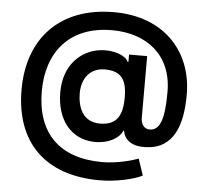

<svg xmlns="http://www.w3.org/2000/svg" viewBox="-60 -779 1119 1047"><g transform="rotate(5 499.5 -256.0)"><path d="M523.1 203.8C614.3 203.8 711.3 180.8 755.7 157.7L725.5 67.5C691.8 80.3 610.1 103.7 529.1 103.7C294 103.7 166.9 -23.4 166.9 -253.6C166.9 -468 288.4 -617.5 520.2 -617.5C709.5 -617.5 850.5 -510.3 850.1 -308.6C850.5 -161.9 827.8 -95.9 771 -95.9C740.8 -95.9 723 -120 722.7 -155.2V-493.3H623.6V-453.5H618.6C607.2 -484.7 539.1 -513.5 462 -502.8C362.9 -489.7 267.8 -408.4 267.8 -256.4C267.8 -99.8 353 -7.8 468.8 -2.5C549.4 1.4 611.9 -34.4 628.6 -76.7H632.8C641.3 -23.4 688.2 5.7 759.9 1.8C912.6 -3.9 956.3 -140.3 956 -302.6C956.3 -535.9 799.4 -716.3 522.7 -716.3C228 -716.3 56.5 -534.8 56.1 -252.1C56.5 37.3 225.1 203.8 523.1 203.8ZM373.9 -260.7C374.3 -341.6 419.4 -400.9 498.9 -400.9C587.4 -400.9 620 -357.6 620.4 -261C621.4 -157.3 588.1 -104.4 498.2 -104.4C405.5 -104.4 374.3 -179.7 373.9 -260.7Z"/></g></svg>

Font: Margiela Sans Semi Bold
Style: Regular
Weight: 600
Designer: Stefan Endress, Andreas Faust
Version: Version 1.100;FEAKit 1.0